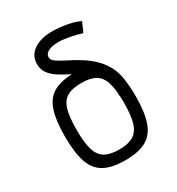

<svg xmlns="http://www.w3.org/2000/svg" viewBox="-194 -936 988 1072"><g transform="rotate(-30 300.0 -400.0)"><path d="M300 14Q215 14 165 -13.5Q115 -41 94 -103Q73 -165 73 -269Q73 -374 94 -436Q115 -498 165 -525Q215 -552 300 -552Q386 -552 435.5 -525Q485 -498 506.5 -436Q528 -374 528 -269Q528 -165 506.5 -103Q485 -41 435.5 -13.5Q386 14 300 14ZM300 -55Q359 -55 392 -75Q425 -95 439 -141.5Q453 -188 453 -269Q453 -351 439 -397.5Q425 -444 392 -463.5Q359 -483 300 -483Q242 -483 208.5 -463.5Q175 -444 161.5 -397.5Q148 -351 148 -269Q148 -188 161.5 -141.5Q175 -95 208.5 -75Q242 -55 300 -55ZM450 -316Q453 -372 437 -410.5Q421 -449 393.5 -476Q366 -503 332.5 -523Q299 -543 265 -560Q231 -577 203 -595.5Q175 -614 157.5 -638.5Q140 -663 140 -698Q140 -752 185 -783Q230 -814 303 -814Q349 -814 398 -805Q447 -796 478 -780L451 -718Q415 -730 373.5 -737.5Q332 -745 303 -745Q263 -745 239 -732.5Q215 -720 215 -698Q215 -680 238 -664.5Q261 -649 296.5 -631.5Q332 -614 372.5 -589Q413 -564 448 -528.5Q483 -493 504.5 -441Q526 -389 524 -316Z"/></g></svg>

Font: Victor Mono
Style: Regular
Weight: 400
Monospace: yes
Designer: Rune Bjørnerås
Version: Version 1.561;gftools[0.9.30]